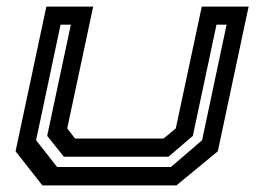

<svg xmlns="http://www.w3.org/2000/svg" viewBox="-20 -560 776 580"><path d="M108 0 27 -103 120 -540H261.5L183 -172L207 -141.5H474L511 -172L589.5 -540H731L638 -103L513 0ZM152.5 -55.5H496.5L590.5 -136.5L664.5 -485.5H634L562.5 -149.5L489 -86.5H173L122.5 -149.5L194 -485.5H163L89 -136.5Z"/></svg>

Font: Tourney Expanded SemiBold
Style: Italic
Weight: 600
Width: 7
Italic angle: -12°
Designer: Tyler Finck
Foundry: Etcetera Type Co
Version: Version 1.010; ttfautohint (v1.8.3)